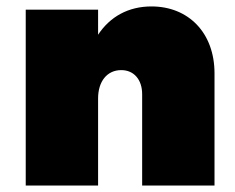

<svg xmlns="http://www.w3.org/2000/svg" viewBox="-20 -577 732 597"><path d="M451 -557C379 -557 322 -525 285 -469V-547H60V0H285V-271C285 -324 313 -359 357 -359C396 -359 422 -330 422 -284V0H647V-349C647 -475 566 -557 451 -557Z"/></svg>

Font: Montserrat arm Black
Style: Regular
Weight: 900
Designer: Julieta Ulanovsky
Foundry: Julieta Ulanovsky
Version: Version 6.000;PS 006.000;hotconv 1.0.88;makeotf.lib2.5.64775